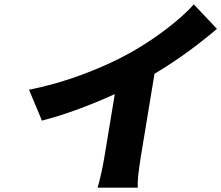

<svg xmlns="http://www.w3.org/2000/svg" viewBox="-20 -807 1011 877"><path d="M685.7 -470.2 622.9 -89.1Q605.5 18.1 609.7 50.1H425.8Q432.2 29.8 441.8 -12.8Q451.3 -55.4 456.7 -89.1L504.3 -377.1Q326.3 -296.2 171.5 -256L112.6 -397Q239 -422.2 362.4 -468.8Q485.8 -515.3 580.3 -568.9Q661.2 -614.7 739 -673.8Q816.8 -733 865.4 -786.9L970.9 -675.1Q827.8 -554 685.7 -470.2Z"/></svg>

Font: Karasuma Gothic
Style: Italic
Weight: 900
Italic angle: -9.39999°
Designer: Rasmus Andersson / Ryoko Nishizuka
Foundry: Genbu
Version: Version 1.00